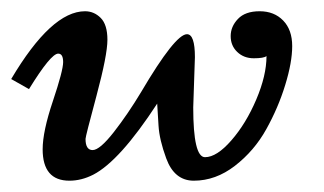

<svg xmlns="http://www.w3.org/2000/svg" viewBox="-42 -315 578 343"><path d="M306.2 -212.9 303.2 -123Q303.2 -34.2 324.2 -34.2Q345.2 -34.2 371.3 -64.2Q397.5 -94.2 415.8 -137.2Q434.1 -180.2 434.1 -214.8Q429.2 -210.9 411.4 -210.9Q393.6 -210.9 381.8 -222.2Q370.1 -233.4 370.1 -250.5Q370.1 -267.6 383.1 -281.2Q396 -294.9 421.9 -294.9Q447.8 -294.9 463.9 -278.3Q480 -261.7 480 -232.7Q480 -203.6 467.5 -163.1Q455.1 -122.6 433.6 -84Q412.1 -45.4 377.7 -18.8Q343.3 7.8 304.2 7.8Q269.5 7.8 254.9 -32.2Q242.7 -65.4 241.2 -90.6Q239.7 -115.7 238.8 -129.9Q171.9 -27.3 124.5 -2.9Q103.5 7.8 82 7.8Q34.2 7.8 34.2 -48.3Q34.2 -80.1 52.5 -134.5Q70.8 -189 70.8 -204.1Q70.8 -219.2 62 -219.2Q48.8 -219.2 9.8 -155.8L-22 -173.8Q49.8 -294.9 109.9 -294.9Q126 -294.9 137.9 -283Q149.9 -271 149.9 -243.9Q149.9 -216.8 130.4 -144Q110.8 -71.3 110.8 -66.9Q110.8 -46.9 123.5 -46.9Q136.2 -46.9 161.4 -79.1Q186.5 -111.3 210 -150.4Q271 -253.9 292 -253.9Q306.2 -253.9 306.2 -212.9Z"/></svg>

Font: Niconne
Style: Regular
Weight: 400
Designer: Vernon Adams
Foundry: Vernon Adams
Version: Version 1.002